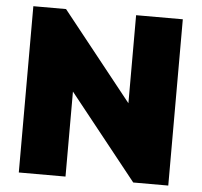

<svg xmlns="http://www.w3.org/2000/svg" viewBox="-51 -765 861 819"><g transform="rotate(5 379.0 -356.0)"><path d="M59 0V-712H199L499 -335V-712H699V0H549L259 -364V0Z"/></g></svg>

Font: Outfit Black
Style: Regular
Weight: 900
Designer: Rodrigo Fuenzalida
Foundry: fragTYPE
Version: Version 1.100; ttfautohint (v1.8.4.7-5d5b)